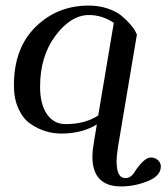

<svg xmlns="http://www.w3.org/2000/svg" viewBox="-20 -470 598 690"><path d="M404 58Q399 91 399 109Q399 170 430 170Q440 170 446.5 166Q453 162 457 157.5Q461 153 469 140Q500 96 522 96Q537 96 547.5 105.5Q558 115 558 128Q558 162 511 181Q464 200 415 200Q312 200 312 92Q312 74 317 44L328 -23Q275 10 200 10Q171 10 143.5 1.5Q116 -7 89.5 -25Q63 -43 46.5 -79Q30 -115 30 -163Q30 -297 108 -373.5Q186 -450 299 -450Q335 -450 366.5 -439.5Q398 -429 416.5 -413.5Q435 -398 448.5 -382.5Q462 -367 467 -356L472 -346ZM333 -55 389 -388Q347 -416 300 -416Q235 -416 179.5 -342Q124 -268 124 -158Q124 -96 148.5 -60Q173 -24 216 -24Q286 -24 333 -55Z"/></svg>

Font: Judson
Style: Italic
Weight: 400
Italic angle: -9.5°
Version: Version 20110429